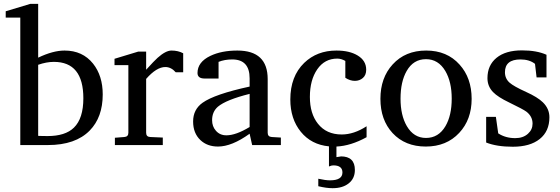

<svg xmlns="http://www.w3.org/2000/svg" viewBox="-20 -757 2925 1002"><path d="M516.1 -264.2Q516.1 -145 448.2 -75.7Q374 0 230 0H85.9V-665H9.8V-698.2L138.2 -736.8H179.2V-456.1Q256.8 -493.2 316.9 -493.2Q411.1 -493.2 465.8 -424.8Q516.1 -361.3 516.1 -264.2ZM415 -244.1Q415 -434.1 261.2 -434.1Q222.7 -434.1 179.2 -418.9V-47.9Q178.2 -47.9 197.3 -47.4Q216.3 -46.9 228 -46.9Q320.8 -46.9 365.7 -90.8Q415 -138.7 415 -244.1Z M936 -379.9H897Q873 -407.2 842.8 -407.2Q796.9 -407.2 742.7 -345.2V-64Q742.7 -43 763.7 -42L829.6 -39.1V0H579.6V-38.1L628.9 -42Q649.9 -43.5 649.9 -64V-417H577.6V-450.2L701.7 -487.8H742.7V-393.1Q785.6 -440.4 802.2 -455.1Q844.7 -493.2 875 -493.2Q909.7 -493.2 936 -479Z M1445.8 0H1295.9L1282.7 -59.1Q1189.9 7.8 1117.7 7.8Q1061.5 7.8 1025.9 -25.9Q987.8 -62 987.8 -123Q987.8 -185.5 1037.1 -220.7Q1100.1 -265.6 1282.7 -305.2V-348.1Q1282.7 -446.8 1191.9 -446.8Q1152.3 -446.8 1120.6 -434.1V-347.2H1047.9Q1010.7 -347.2 1010.7 -376Q1010.7 -433.1 1077.6 -465.3Q1135.7 -493.2 1218.8 -493.2Q1377 -493.2 1377 -344.2V-64Q1377 -43.5 1397.9 -42L1445.8 -39.1ZM1282.7 -94.2V-267.1Q1160.2 -236.3 1117.2 -200.2Q1086.9 -173.8 1086.9 -129.9Q1086.9 -97.2 1106.4 -75.2Q1127 -50.8 1161.6 -50.8Q1210.9 -50.8 1282.7 -94.2Z M1893.1 -41Q1810.5 4.4 1735.8 7.8V63Q1763.2 59.1 1758.8 59.1Q1832 59.1 1832 129.9Q1832 175.3 1798.8 200.7Q1767.6 225.1 1715.8 225.1Q1683.1 225.1 1641.1 214.8V175.8Q1678.7 184.1 1702.1 184.1Q1767.1 184.1 1767.1 143.1Q1767.1 106 1719.2 106Q1710 106 1696.8 111.8V6.8Q1604.5 -2 1549.8 -69.3Q1495.1 -136.7 1495.1 -237.8Q1495.1 -358.4 1567.4 -428.7Q1634.3 -493.2 1735.8 -493.2Q1804.2 -493.2 1846.7 -467.3Q1891.1 -440.4 1891.1 -393.1Q1891.1 -365.2 1873.8 -350.1Q1856.4 -335 1832 -335Q1806.6 -335 1782.2 -351.1V-439Q1760.7 -451.2 1740.2 -451.2Q1674.3 -451.2 1635.7 -395.3Q1597.2 -339.4 1597.2 -251Q1597.2 -164.1 1639.2 -111.3Q1683.6 -55.2 1763.2 -55.2Q1827.1 -55.2 1893.1 -98.1Z M2441.4 -241.2Q2441.4 -132.8 2376.5 -63.5Q2310.1 7.8 2202.1 7.8Q2094.2 7.8 2028.8 -62.5Q1965.3 -131.3 1965.3 -241.2Q1965.3 -351.1 2029.3 -420.9Q2095.2 -493.2 2204.1 -493.2Q2313 -493.2 2378.4 -419.9Q2441.4 -350.1 2441.4 -241.2ZM2337.4 -242.2Q2337.4 -329.6 2304.2 -386.2Q2267.6 -448.2 2203.1 -448.2Q2137.2 -448.2 2102.1 -386.2Q2070.3 -330.6 2070.3 -242.2Q2070.3 -155.3 2103 -99.1Q2139.2 -37.1 2203.1 -37.1Q2268.6 -37.1 2304.7 -98.6Q2337.4 -154.3 2337.4 -242.2Z M2847.2 -145Q2847.2 -71.8 2796.6 -31.5Q2746.1 8.8 2656.2 8.8Q2572.3 8.8 2517.1 -13.2V-147H2567.9L2580.1 -61Q2618.2 -36.1 2668.9 -36.1Q2710 -36.1 2735.4 -59.1Q2759.3 -80.6 2759.3 -111.8Q2759.3 -149.4 2727.1 -174.3Q2710 -187 2637.2 -222.2Q2578.1 -250.5 2553.2 -276.4Q2523.9 -306.6 2523.9 -349.1Q2523.9 -416.5 2571.3 -455.3Q2618.7 -494.1 2704.1 -494.1Q2781.2 -494.1 2832 -471.2V-353H2780.3L2772 -423.8Q2742.7 -446.8 2696.3 -446.8Q2615.2 -446.8 2615.2 -379.9Q2615.2 -347.2 2639.2 -325.7Q2660.6 -306.6 2726.1 -276.9Q2785.6 -250 2813 -223.1Q2847.2 -189.9 2847.2 -145Z"/></svg>

Font: Ezra SIL
Style: Regular
Weight: 400
Designer: Development by SIL's NRSI team. OpenType tables by Ralph Hancock ( hancock@dircon.co.uk )
Foundry: SIL International, Version 2.51: 2007
Version: Version 2.51, 2007